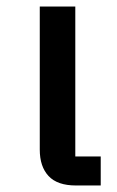

<svg xmlns="http://www.w3.org/2000/svg" viewBox="-20 -569 360 589"><path d="M213 0Q156 0 129 -29Q102 -58 102 -110V-549H211V-89H289V0Z"/></svg>

Font: IBM-Poppins
Style: Poppins-Medium
Weight: 500
Designer: Mike Abbink, Paul van der Laan, Pieter van Rosmalen, Ben Mitchell, Mark Frömberg
Foundry: Bold Monday
Version: Version 1.1